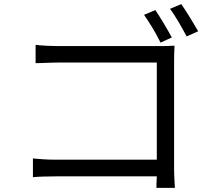

<svg xmlns="http://www.w3.org/2000/svg" viewBox="-20 -874 1040 933"><path d="M760 -667Q752 -683 742.5 -701Q733 -719 722 -737Q711 -755 700 -772Q689 -789 680 -802L735 -825Q744 -812 754.5 -795Q765 -778 776 -760Q787 -742 797 -724Q807 -706 815 -692ZM826 -58Q826 -31 827.5 -2Q829 27 830 39H740Q740 31 740.5 16Q741 1 742 -17H253Q222 -17 191 -16Q160 -15 140 -13V-104Q160 -102 189.5 -100Q219 -98 251 -98H742V-570H263Q249 -570 233.5 -569.5Q218 -569 203 -568.5Q188 -568 175 -567.5Q162 -567 153 -567V-656Q178 -653 208 -651.5Q238 -650 262 -650H754Q773 -650 793.5 -650.5Q814 -651 828 -652Q827 -635 826.5 -613.5Q826 -592 826 -574ZM861 -854Q870 -841 881 -824Q892 -807 903 -789Q914 -771 924.5 -753.5Q935 -736 943 -722L887 -697Q879 -712 869 -730Q859 -748 848.5 -766Q838 -784 827 -801Q816 -818 806 -831Z"/></svg>

Font: SpoqaHanSans-Regular
Style: Regular
Weight: 400
Designer: [Spoqa Han Sans] Dong-huui Kim \uAE40 \uB3D9 \uD718  Younghwa Kang \uAC15 \uC601 \uD654  [Noto Sans] Ryoko NISHIZUKA \u8
Foundry: Spoqa (http://www.spoqa-han-sans.com)
Version: Version 2.000